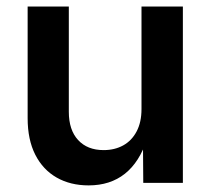

<svg xmlns="http://www.w3.org/2000/svg" viewBox="-20 -559 644 587"><path d="M251 7.8Q195.3 7.8 153.3 -16.1Q111.3 -40 87.9 -85.9Q64.5 -131.8 64.5 -197.8V-539.1H190.4V-217.3Q190.4 -161.6 218.8 -130.9Q247.1 -100.1 296.9 -100.1Q330.6 -100.1 356.7 -114.5Q382.8 -128.9 397.7 -157.2Q412.6 -185.5 412.6 -225.6V-539.1H539.1V0H418L417 -134.3H429.7Q406.7 -63.5 361.8 -27.8Q316.9 7.8 251 7.8Z"/></svg>

Font: Inter 18pt SemiBold
Style: Regular
Weight: 600
Designer: Rasmus Andersson
Foundry: rsms
Version: Version 4.001;git-66647c0bb